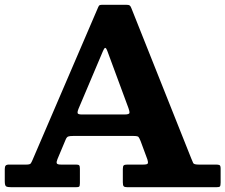

<svg xmlns="http://www.w3.org/2000/svg" viewBox="-20 -785 945 805"><path d="M0 -25V-76.5Q0 -86.5 3.8 -90.8Q7.5 -95 18.5 -95H91.5Q105.5 -95 109 -100Q112.5 -105 116.5 -114.5L391.5 -754.5Q394.5 -762 398 -763.5Q401.5 -765 412.5 -765H507.5Q519.5 -765 523.5 -762.2Q527.5 -759.5 530.5 -751.5L781.5 -121.5Q787 -108 790 -101.5Q793 -95 812.5 -95H885Q896.5 -95 900.8 -92.5Q905 -90 905 -77.5V-20Q905 -6.5 902 -3.2Q899 0 886 0H515Q502.5 0 498.8 -3.8Q495 -7.5 495 -20.5V-76.5Q495 -88.5 499 -91.8Q503 -95 515 -95H581.5Q598 -95 599.8 -100.2Q601.5 -105.5 598 -116.5L569.5 -193.5Q564 -207 560.5 -211Q557 -215 538 -215H287.5Q271.5 -215 265.5 -212.5Q259.5 -210 255 -199L221 -118Q216 -106 218 -100.5Q220 -95 235 -95H299Q309.5 -95 312.2 -91.5Q315 -88 315 -77.5V-17.5Q315 -5 311.8 -2.5Q308.5 0 297 0H29Q11.5 0 5.8 -3.5Q0 -7 0 -25ZM411.5 -570.5 309 -328.5Q304.5 -318 305.2 -311.5Q306 -305 323 -305H502Q522 -305 522.8 -311.8Q523.5 -318.5 518.5 -332L430.5 -570Q424.5 -586 420.5 -584.2Q416.5 -582.5 411.5 -570.5Z"/></svg>

Font: Besley*
Style: Bold
Weight: 700
Designer: Owen Earl
Foundry: indestructible type*
Version: Version 2.000; ttfautohint (v1.8.3)